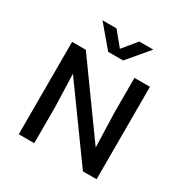

<svg xmlns="http://www.w3.org/2000/svg" viewBox="-199 -1059 1183 1224"><g transform="rotate(30 392.5 -447.5)"><path d="M337 -740 205 -896H308L392 -794L476 -896H579L447 -740ZM565 -680H679V0L579 1L212 -507L220 -273V0H106V-680H207L573 -172L565 -426Z"/></g></svg>

Font: Martel Sans DemiBold
Style: Regular
Weight: 600
Designer: Dan Reynolds and Mathieu Réguer
Foundry: Dan Reynolds and Mathieu Réguer
Version: Version 1.001;PS 001.001;hotconv 1.0.70;makeotf.lib2.5.58329